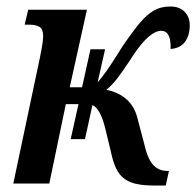

<svg xmlns="http://www.w3.org/2000/svg" viewBox="-20 -566 605 592"><path d="M565 -488Q565 -456 550 -436.5Q535 -417 506 -415Q508 -471 477 -471Q442 -471 393 -399L378 -376Q356 -343 341 -323.5Q326 -304 308 -289Q345 -282 370.5 -259.5Q396 -237 405 -197L424 -125Q434 -79 451 -59Q468 -39 496 -39H501L491 6H453Q409 6 383.5 -4Q358 -14 344 -36Q330 -58 322 -98L305 -168Q290 -231 265 -242L242 -137H198L222 -245H183L132 0H21L103 -388Q105 -398 109 -419.5Q113 -441 113 -455Q113 -476 102 -483Q91 -490 68 -490H56L67 -536H248L195 -297H233L259 -414H304L281 -312Q306 -340 345 -403L359 -425Q392 -473 412.5 -497Q433 -521 454.5 -533.5Q476 -546 505 -546Q533 -546 549 -530Q565 -514 565 -488Z"/></svg>

Font: Noto Serif CondSemiBold
Style: Italic
Weight: 600
Width: 3
Italic angle: -12°
Designer: Monotype Design Team
Foundry: Monotype Imaging Inc.
Version: Version 1.001